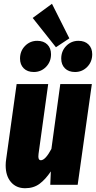

<svg xmlns="http://www.w3.org/2000/svg" viewBox="-20 -978 508 1016"><path d="M10 -103Q10 -120 13 -138L68 -533H235L184 -164Q183 -159 183 -150Q183 -130 196 -130Q220 -130 252 -190L299 -533H466L391 0H246L249 -71Q221 -29 189.5 -5.5Q158 18 113 18Q66 18 38 -14.5Q10 -47 10 -103ZM255 -958 347 -775 276 -728 153 -883ZM86 -668Q86 -708 112.5 -735Q139 -762 177 -762Q211 -762 230.5 -742.5Q250 -723 250 -691Q250 -651 223.5 -624Q197 -597 159 -597Q125 -597 105.5 -616.5Q86 -636 86 -668ZM304 -668Q304 -708 330.5 -735Q357 -762 395 -762Q429 -762 448.5 -742.5Q468 -723 468 -691Q468 -651 441.5 -624Q415 -597 377 -597Q343 -597 323.5 -616.5Q304 -636 304 -668Z"/></svg>

Font: Fira Sans Extra Condensed ExtraBold
Style: Italic
Weight: 800
Width: 3
Italic angle: -8°
Designer: Carrois Corporate & Edenspiekermann AG
Foundry: Carrois Corporate GbR & Edenspiekermann AG
Version: Version 4.203